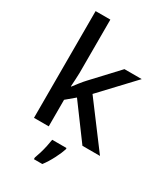

<svg xmlns="http://www.w3.org/2000/svg" viewBox="-235 -861 1029 1184"><g transform="rotate(30 279.5 -269.5)"><path d="M188 -380Q188 -360 186 -332Q184 -304 183 -282H186Q197 -297 216.5 -321.5Q236 -346 251 -362L416 -539H539L322 -308L553 0H428L250 -241L188 -189V0H83V-760H188ZM350 70Q341 99 318.5 143Q296 187 270 221H210V209Q217 191 225 164.5Q233 138 239 110Q245 82 248 61H350Z"/></g></svg>

Font: Noto Sans Medium
Style: Regular
Weight: 500
Designer: Monotype Design Team
Foundry: Monotype Imaging Inc.
Version: Version 2.007